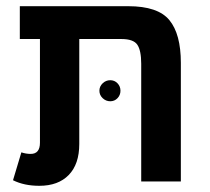

<svg xmlns="http://www.w3.org/2000/svg" viewBox="-20 -586 678 620"><path d="M394 -566Q490 -566 527 -521Q564 -476 564 -383V0H436V-380Q436 -423 423.5 -441.5Q411 -460 372 -460H236V-121Q236 -56 202 -21Q168 14 107 14Q58 14 22 -4L49 -94Q64 -89 79 -89Q109 -89 109 -125V-460H44V-566ZM311.5 -317Q322 -327 336 -327Q350 -327 359.5 -317Q369 -307 369 -293Q369 -279 359.5 -269Q350 -259 336 -259Q322 -259 311.5 -269Q301 -279 301 -293Q301 -307 311.5 -317Z"/></svg>

Font: FiraGO Medium
Style: Regular
Weight: 500
Designer: bBox Type
Foundry: bBox Type GmbH
Version: Version 1.001;PS 001.001;hotconv 1.0.88;makeotf.lib2.5.64775